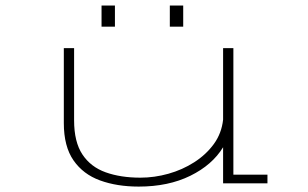

<svg xmlns="http://www.w3.org/2000/svg" viewBox="-20 -678 1140 710"><path d="M493 12Q412.5 12 350 -10.8Q287.5 -33.5 251.8 -85Q216 -136.5 216 -223V-500H254V-233Q254 -153 284.8 -106.8Q315.5 -60.5 370.8 -40.8Q426 -21 499 -21Q551 -21 602.8 -35.5Q654.5 -50 698.2 -78Q742 -106 770.8 -145.5Q799.5 -185 805 -235.5V-500H843V-32H969V0H805V-133.5Q765 -68 683.8 -28Q602.5 12 493 12ZM355.5 -657.5H405V-579.5H355.5ZM608 -657.5H657.5V-579.5H608Z"/></svg>

Font: Trispace Expanded Thin
Style: Regular
Weight: 100
Width: 7
Designer: Tyler Finck
Foundry: Etcetera Type Company
Version: Version 1.210; ttfautohint (v1.8.3)